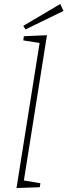

<svg xmlns="http://www.w3.org/2000/svg" viewBox="-20 -943 339 965"><path d="M63 2 179 -727 97 -740 100 -761 216 -766 100 -36 183 -22 180 -2ZM108 -795 97 -813 283 -923 299 -888Z"/></svg>

Font: Bitter ExtraLight
Style: Italic
Weight: 200
Italic angle: -9°
Designer: Sol Matas, and Bitter project Authors
Foundry: Sol Matas
Version: Version 2.001